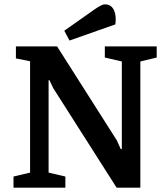

<svg xmlns="http://www.w3.org/2000/svg" viewBox="-20 -861 769 881"><path d="M42 0V-51L118 -69V-580L53 -593V-648H242L516 -217L534 -177H539V-579L461 -597V-648H699V-597L624 -579V0H515L224 -457L207 -493H203V-69L280 -51V0ZM299 -675 275 -720 414 -818Q427 -827 439.5 -834Q452 -841 462 -841Q482 -841 493.5 -828.5Q505 -816 509 -794.5Q513 -773 509 -749Z"/></svg>

Font: Faustina Light SemiBold
Style: Regular
Weight: 600
Version: Version 1.200